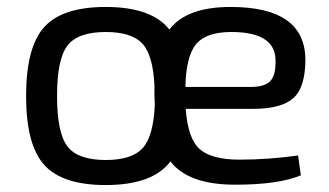

<svg xmlns="http://www.w3.org/2000/svg" viewBox="-20 -519 947 552"><path d="M669 -60Q751 -60 837 -72L845 -15Q781 12 656 12Q521 12 470 -55Q419 13 284 13Q159 13 107 -45Q55 -103 55 -243Q55 -383 107 -441Q159 -499 284 -499Q416 -499 467 -434Q516 -499 643 -499Q856 -499 858 -349Q858 -268 823.5 -237Q789 -206 706 -206H514Q520 -120 554.5 -90Q589 -60 669 -60ZM284 -59Q359 -59 390 -93Q421 -127 425 -217L424 -247V-273Q420 -361 389 -394Q358 -427 284 -427Q204 -427 174 -388Q144 -349 144 -243Q144 -137 174 -98Q204 -59 284 -59ZM645 -427Q573 -427 544 -392.5Q515 -358 513 -269H701Q742 -269 758 -287Q774 -305 772 -350Q768 -427 645 -427Z"/></svg>

Font: Exo 2
Style: Regular
Weight: 400
Designer: Natanael Gama
Version: Version 1.001;PS 001.001;hotconv 1.0.70;makeotf.lib2.5.58329